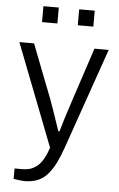

<svg xmlns="http://www.w3.org/2000/svg" viewBox="-60 -761 613 985"><g transform="rotate(5 246.5 -269.0)"><path d="M123 -638.2V-720.2H202.1V-638.2ZM307.1 -638.2V-720.2H387.2V-638.2ZM105 182.1Q87.4 182.1 47.9 175.8V122.1H86.9Q108.4 122.1 125.2 117.4Q142.1 112.8 159.7 100.3Q177.2 87.9 192.6 62.7Q208 37.6 220.2 0L16.1 -525.9H91.8L200.2 -246.1Q210.9 -218.8 254.9 -87.9H261.2Q276.9 -145 310.1 -245.1L402.8 -525.9H476.1L295.9 -8.8Q278.8 39.6 263.2 71.3Q247.6 103 225.6 129.9Q203.6 156.7 173.8 169.4Q144 182.1 105 182.1Z"/></g></svg>

Font: Archivo Light
Style: Regular
Weight: 300
Designer: Hector Gatti
Foundry: Omnibus-Type
Version: Version 2.001